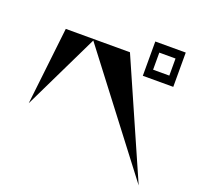

<svg xmlns="http://www.w3.org/2000/svg" viewBox="-155 -1036 1309 1268"><g transform="rotate(20 500.0 -401.5)"><path d="M725 -867H939V-626H725ZM889 -687V-807H775V-687ZM947 64 338 -733 79 -198 141 -743H592Z"/></g></svg>

Font: Chokokutai
Style: Regular
Weight: 400
Designer: 108号,108go
Foundry: Font Zone 108
Version: Version 1.000; ttfautohint (v1.8.3)